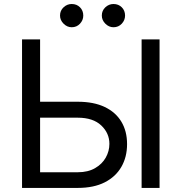

<svg xmlns="http://www.w3.org/2000/svg" viewBox="-20 -920 867 940"><path d="M153.3 -421.9H360.8Q439 -421.9 492.7 -396.2Q546.4 -370.6 574.2 -324.2Q602.1 -277.8 602.1 -214.4Q602.1 -151.4 574.2 -103Q546.4 -54.7 492.7 -27.3Q439 0 360.8 0H87.9V-727.1H176.3V-76.7H360.8Q410.6 -76.7 445.3 -96.7Q480 -116.7 497.8 -148.4Q515.6 -180.2 515.6 -215.8Q515.6 -268.1 475.6 -305.9Q435.5 -343.8 360.8 -343.8H153.3ZM761.2 -727.1V0H673.3V-727.1ZM331.1 -786.6Q308.6 -786.6 291.3 -804Q273.9 -821.3 273.9 -843.8Q273.9 -868.2 291.3 -884.3Q308.6 -900.4 331.1 -900.4Q355.5 -900.4 371.6 -884.3Q387.7 -868.2 387.7 -843.8Q387.7 -821.3 371.6 -804Q355.5 -786.6 331.1 -786.6ZM535.6 -786.6Q513.2 -786.6 495.8 -804Q478.5 -821.3 478.5 -843.8Q478.5 -868.2 495.8 -884.3Q513.2 -900.4 535.6 -900.4Q560.1 -900.4 576.2 -884.3Q592.3 -868.2 592.3 -843.8Q592.3 -821.3 576.2 -804Q560.1 -786.6 535.6 -786.6Z"/></svg>

Font: Sahel VF Regular
Style: Regular
Weight: 400
Foundry: Saber Rastikerdar (saber.rastikerdar@gmail.com)
Version: Version 3.4.0